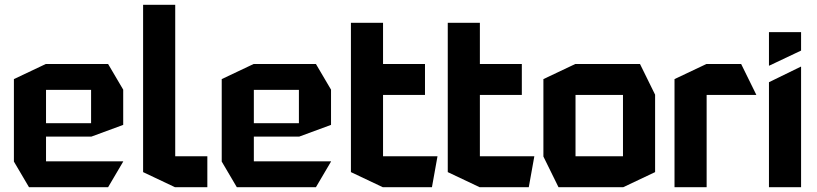

<svg xmlns="http://www.w3.org/2000/svg" viewBox="-20 -781 3409 801"><path d="M101 0 38 -107V-108H494V-107L431 0ZM38 -108V-451L171 -514H172V-108ZM172 -211V-267H360V-211ZM172 -406V-514H431L494 -407V-406ZM360 -211V-406H494V-260L361 -211Z M710 0 577 -63V-761H711V0ZM711 0V-129H845V0Z M968 0 905 -107V-108H1361V-107L1298 0ZM905 -108V-451L1038 -514H1039V-108ZM1039 -211V-267H1227V-211ZM1039 -406V-514H1298L1361 -407V-406ZM1227 -211V-406H1361V-260L1228 -211Z M1444 -385V-686H1578V-514L1445 -385ZM1445 -385 1578 -514H1753V-385ZM1577 0 1444 -63V-385H1578V0ZM1578 0V-129H1805V-128L1782 0Z M1848 -385V-686H1982V-514L1849 -385ZM1849 -385 1982 -514H2157V-385ZM1981 0 1848 -63V-385H1982V0ZM1982 0V-129H2209V-128L2186 0Z M2381 -385V-514H2650L2713 -386V-385ZM2310 0 2247 -128V-129H2579V0ZM2247 -129V-451L2380 -514H2381V-129ZM2579 0V-385H2713V-63L2580 0Z M2794 0V-451L2927 -514H2928V0ZM2928 -385V-514H3072L3135 -386V-385Z M3188 0V-438L3321 -503H3322V0ZM3188 -507V-647H3322V-570L3189 -507Z"/></svg>

Font: Foldit SemiBold
Style: Regular
Weight: 600
Version: Version 1.003